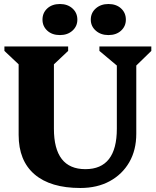

<svg xmlns="http://www.w3.org/2000/svg" viewBox="-20 -922 777 958"><path d="M563 -595 476 -668V-690H735V-668L660 -595V-255Q660 -173 625 -112.5Q590 -52 527.5 -18Q465 16 381 16Q232 16 152.5 -52Q73 -120 73 -249V-601L2 -668V-690H320V-668L249 -601V-280Q249 -78 406 -78Q563 -78 563 -280ZM279 -747Q240 -747 216 -769Q192 -791 192 -824Q192 -858 216 -880Q240 -902 279 -902Q317 -902 341.5 -880Q366 -858 366 -824Q366 -791 341.5 -769Q317 -747 279 -747ZM521 -747Q483 -747 458 -769Q433 -791 433 -824Q433 -858 458 -880Q483 -902 521 -902Q560 -902 584 -880Q608 -858 608 -824Q608 -791 584 -769Q560 -747 521 -747Z"/></svg>

Font: Platypi
Style: Bold
Weight: 700
Designer: David Sargent
Foundry: Bolt Cutter Type
Version: Version 1.200; ttfautohint (v1.8.4.7-5d5b)